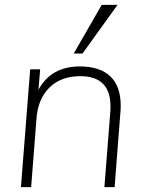

<svg xmlns="http://www.w3.org/2000/svg" viewBox="-20 -769 593 789"><path d="M476 -336Q476 -316 475 -310L451 0H409L433 -306Q434 -312 434 -332Q434 -456 310 -456Q231 -456 183.5 -409.5Q136 -363 130 -282L108 0H66L104 -484H145L138 -400Q190 -496 308 -496Q390 -496 433 -455.5Q476 -415 476 -336ZM463 -749 319 -549H283L398 -749Z"/></svg>

Font: Iunito ExtraLight
Style: Italic
Weight: 200
Italic angle: -4.541°
Designer: Vernon Adams
Foundry: Vernon Adams
Version: Version 2.001;November 30, 2019;FontCreator 12.0.0.2547 64-b